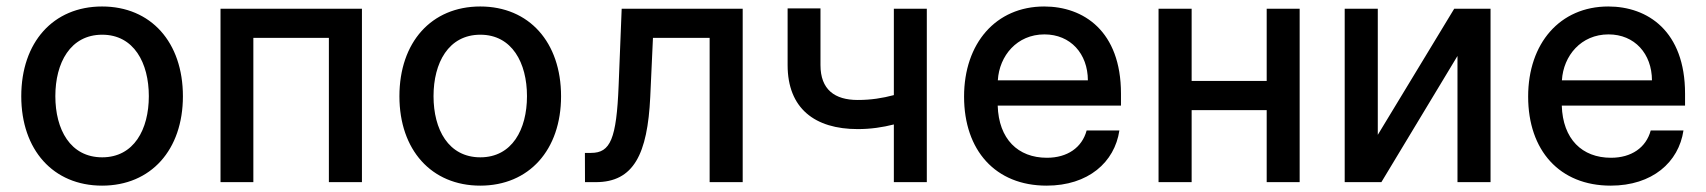

<svg xmlns="http://www.w3.org/2000/svg" viewBox="-20 -573 5368 604"><path d="M301.1 11C454.9 11 555.4 -101.6 555.4 -270.2C555.4 -440 454.9 -552.6 301.1 -552.6C147.4 -552.6 46.9 -440 46.9 -270.2C46.9 -101.6 147.4 11 301.1 11ZM154.1 -270.6C154.1 -375 201 -463.8 301.5 -463.8C401.3 -463.8 448.2 -375 448.2 -270.6C448.2 -165.8 401.3 -78.1 301.5 -78.1C201 -78.1 154.1 -165.8 154.1 -270.6Z M673.7 0H777V-453.8H1014.6V0H1118.6V-545.5H673.7Z M1490.8 11C1644.5 11 1745 -101.6 1745 -270.2C1745 -440 1644.5 -552.6 1490.8 -552.6C1337 -552.6 1236.5 -440 1236.5 -270.2C1236.5 -101.6 1337 11 1490.8 11ZM1343.8 -270.6C1343.8 -375 1390.6 -463.8 1491.1 -463.8C1590.9 -463.8 1637.8 -375 1637.8 -270.6C1637.8 -165.8 1590.9 -78.1 1491.1 -78.1C1390.6 -78.1 1343.8 -165.8 1343.8 -270.6Z M1820.3 0H1854.4C1973.4 0 2017 -88.1 2025.6 -268.5L2034.1 -453.8H2212.4V0H2316.4V-545.5H1935.7L1926.1 -304C1919.4 -135.7 1900.2 -92 1839.5 -92H1820Z M2895.6 -545.5H2791.9V-273.8C2756 -264.2 2719.8 -258.5 2678.3 -258.5C2605.8 -258.5 2561.1 -291.2 2561.1 -368.3V-546.5H2457.7V-368.3C2457.7 -231.9 2543.3 -166.9 2678.3 -166.9C2719.5 -166.9 2757.1 -172.6 2791.9 -181.5V0H2895.6Z M3272.4 11C3403.4 11 3486.5 -62.5 3501.4 -162.6H3398.4C3383.9 -108.7 3337.7 -76.7 3273.4 -76.7C3182.5 -76.7 3121.8 -135.3 3118.6 -240.8H3506.4V-278.4C3506.4 -475.5 3388.5 -552.6 3264.9 -552.6C3112.9 -552.6 3012.8 -436.8 3012.8 -269.2C3012.8 -99.8 3111.5 11 3272.4 11ZM3119 -320.3C3123.6 -397.7 3179.3 -464.8 3265.6 -464.8C3348 -464.8 3402 -403.8 3402.3 -320.3Z M3728.7 -545.5H3624.6V0H3728.7V-226.6H3964.8V0H4068.5V-545.5H3964.8V-318.5H3728.7Z M4314.3 -148.8V-545.5H4210.2V0H4325.6L4565 -397V0H4669V-545.5H4554.7Z M5046.9 11C5177.9 11 5261 -62.5 5275.9 -162.6H5172.9C5158.4 -108.7 5112.2 -76.7 5047.9 -76.7C4957 -76.7 4896.3 -135.3 4893.1 -240.8H5280.9V-278.4C5280.9 -475.5 5163 -552.6 5039.4 -552.6C4887.4 -552.6 4787.3 -436.8 4787.3 -269.2C4787.3 -99.8 4886 11 5046.9 11ZM4893.5 -320.3C4898.1 -397.7 4953.8 -464.8 5040.1 -464.8C5122.5 -464.8 5176.5 -403.8 5176.8 -320.3Z"/></svg>

Font: Magic Ui Pro Medium
Style: Regular
Weight: 500
Designer: Stefan Endress, Andreas Faust
Version: Version 1.000;FEAKit 1.0